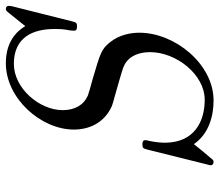

<svg xmlns="http://www.w3.org/2000/svg" viewBox="-68 -678 767 672"><g transform="rotate(-90 316.0 -341.5)"><path d="M74 12C74 18 79 22 85 22C92 22 93 20 101 10C112 -2 138 -34 148 -47C185 7 249 22 301 22C427 22 538 -112 538 -238C538 -267 531 -308 505 -340C480 -371 468 -374 373 -402C354 -407 323 -416 318 -418C284 -433 267 -465 267 -506C267 -588 344 -677 429 -677C523 -677 551 -609 551 -535C551 -509 550 -502 546 -480L545 -466C545 -456 555 -456 560 -456C571 -456 574 -457 578 -474L630 -681C631 -685 632 -691 632 -695C632 -697 631 -705 621 -705C616 -705 615 -704 606 -693L561 -637C522 -704 451 -705 431 -705C308 -705 199 -582 199 -467C199 -415 221 -362 279 -335C285 -332 307 -326 322 -322L371 -308C423 -293 431 -290 448 -272C459 -258 470 -236 470 -200C470 -109 392 -9 303 -9C228 -9 153 -45 153 -149C153 -172 158 -199 161 -210C161 -212 162 -214 162 -216C162 -227 153 -227 147 -227C135 -227 133 -225 129 -210L77 -1C75 6 74 9 74 12Z"/></g></svg>

Font: CMU Serif
Style: Italic
Weight: 500
Italic angle: -14.04°
Version: Version 0.7.0